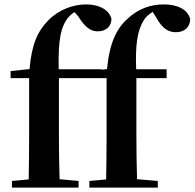

<svg xmlns="http://www.w3.org/2000/svg" viewBox="-20 -850 882 870"><path d="M460 0H695V-30L601 -38C599 -104 598 -170 598 -235V-496H735V-536H597C593 -644 601 -711 633 -761C642 -774 656 -787 672 -796L689 -769C715 -722 742 -704 777 -704C818 -704 841 -729 842 -763C830 -811 778 -830 723 -830C664 -830 608 -812 558 -765C509 -722 476 -656 465 -537L440 -534V-536H246C243 -668 255 -732 292 -774C300 -783 309 -790 318 -795L335 -775C367 -724 392 -708 423 -708C462 -708 485 -732 485 -765C473 -809 425 -830 370 -830C314 -830 249 -808 201 -760C149 -708 123 -646 114 -537L28 -528V-496H112V-235C112 -169 111 -103 110 -37L34 -30V0H336V-30L250 -38C248 -103 247 -170 247 -235V-491V-496H463V-235C463 -169 462 -103 461 -37L385 -30V0Z"/></svg>

Font: Noto Serif SC
Style: Bold
Weight: 700
Designer: Ryoko NISHIZUKA 西塚涼子 (kana & ideographs); Frank Grießhammer (Latin, Greek & Cyrillic); Wenlong ZHANG 张文龙 (bopomofo); San
Foundry: Adobe
Version: Version 2.001;hotconv 1.1.0;makeotfexe 2.6.0